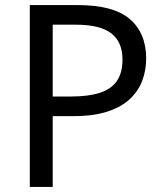

<svg xmlns="http://www.w3.org/2000/svg" viewBox="-20 -734 645 754"><path d="M286 -714Q426 -714 490 -659Q554 -604 554 -504Q554 -460 539.5 -419.5Q525 -379 492 -347Q459 -315 404 -296.5Q349 -278 269 -278H187V0H97V-714ZM278 -637H187V-355H259Q327 -355 372 -369.5Q417 -384 439 -416Q461 -448 461 -500Q461 -569 417 -603Q373 -637 278 -637Z"/></svg>

Font: ltamil85
Style: Book
Weight: 400
Designer: Jelle Bosma - Monotype Design Team
Foundry: Monotype Imaging Inc.
Version: Version 2.003